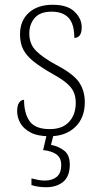

<svg xmlns="http://www.w3.org/2000/svg" viewBox="-20 -562 422 806"><path d="M188 10Q138 10 108 -6Q78 -22 65 -46Q52 -70 52 -94Q52 -120 60.5 -131.5Q69 -143 81 -143Q81 -86 104.5 -53Q128 -20 189 -20Q242 -20 270 -50.5Q298 -81 298 -130Q298 -154 290.5 -173Q283 -192 262.5 -210.5Q242 -229 202 -251Q151 -280 121 -304Q91 -328 77.5 -354.5Q64 -381 64 -418Q64 -475 101 -508.5Q138 -542 201 -542Q263 -542 293 -513Q323 -484 323 -448Q323 -403 292 -403Q292 -461 268 -487Q244 -513 197 -513Q148 -513 125.5 -486.5Q103 -460 103 -421Q103 -377 131.5 -348.5Q160 -320 217 -289Q288 -252 312 -216.5Q336 -181 336 -133Q336 -67 295.5 -28.5Q255 10 188 10ZM173 224Q159 224 143.5 222Q128 220 112 215V187Q128 191 141.5 193.5Q155 196 168 196Q199 196 218 180.5Q237 165 237 131Q237 101 217.5 86.5Q198 72 161 68L179 -9H208L194 46Q225 52 249 70Q273 88 273 129Q273 178 245.5 201Q218 224 173 224Z"/></svg>

Font: Noto Serif Lao SemiCondensed ExtraLight
Style: Regular
Weight: 200
Width: 4
Designer: Monotype Design Team
Foundry: Monotype Imaging Inc.
Version: Version 2.003; ttfautohint (v1.8.4.7-5d5b)